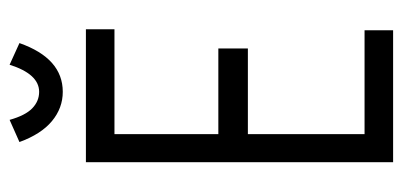

<svg xmlns="http://www.w3.org/2000/svg" viewBox="-234 -584 819 390"><g transform="rotate(-90 175.0 -389.5)"><path d="M40 0V-624H310V-566H97V-355H271V-295H97V-58H308V0ZM238 -779 282 -759Q251 -671 183 -671Q150 -671 123.5 -693Q97 -715 81 -759L126 -779Q135 -747 149.5 -733Q164 -719 183 -719Q219 -719 238 -779Z"/></g></svg>

Font: Inconsolata ExtraCondensed
Style: Regular
Weight: 400
Width: 2
Monospace: yes
Designer: Raph Levien, Cyreal, Brenton Simpson
Foundry: Raph Levien, Cyreal, Google
Version: Version 3.001; ttfautohint (v1.8.2.53-6de2)